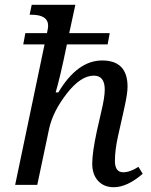

<svg xmlns="http://www.w3.org/2000/svg" viewBox="-20 -780 639 810"><path d="M226.1 -390.1Q306.6 -524.9 411.1 -524.9Q518.1 -524.9 518.1 -414.1Q518.1 -386.7 505.9 -331.1Q502.4 -316.9 500 -304.2L478 -206.1Q464.8 -147 464.8 -101.1Q464.8 -53.2 500 -53.2Q528.8 -53.2 564 -76.2L582 -46.9Q516.6 9.8 460 9.8Q418.5 9.8 393.8 -17.1Q369.1 -43.9 369.1 -89.8Q369.1 -135.7 388.2 -225.1L407.2 -308.6Q421.9 -369.1 421.9 -401.9Q421.9 -460.9 376 -460.9Q320.3 -460.9 261.5 -385Q202.6 -309.1 187 -235.8L137.2 0H43.9L168 -592.8H78.1L86.9 -640.1H178.2Q183.1 -662.6 183.1 -670.9Q183.1 -717.8 112.8 -717.8H105L113.8 -759.8H297.9L272 -640.1H442.9L434.1 -592.8H262.2L258.8 -576.2Q233.9 -455.1 214.8 -390.1Z"/></svg>

Font: Droid Serif
Style: Italic
Weight: 400
Italic angle: -12°
Designer: Monotype Design team
Foundry: Monotype Imaging Inc.
Version: Version 1.03